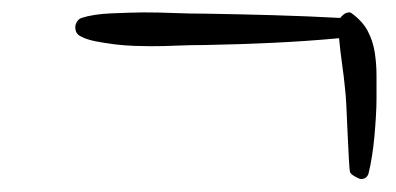

<svg xmlns="http://www.w3.org/2000/svg" viewBox="-20 -424 629 305"><path d="M578.1 -266.6Q578.1 -253.9 577.1 -238.3Q576.2 -222.7 574.7 -206.5Q573.2 -190.4 570.8 -175.3Q568.4 -160.2 565.4 -148.4Q562.5 -139.6 553.7 -139.6Q550.8 -139.6 543.9 -143.6Q537.1 -147.5 536.1 -150.4Q535.2 -153.3 534.2 -171.4Q533.2 -189.5 532.2 -211.4Q531.2 -233.4 530.3 -253.9Q529.3 -274.4 528.3 -281.2Q526.4 -301.8 523.4 -322.3Q520.5 -342.8 518.6 -363.3Q465.8 -358.4 413.1 -356Q360.4 -353.5 306.6 -352.5Q284.2 -352.5 262.7 -351.6Q241.2 -350.6 219.7 -350.6Q209 -350.6 193.8 -351.1Q178.7 -351.6 162.6 -353.5Q146.5 -355.5 131.8 -358.4Q117.2 -361.3 108.4 -366.2Q99.6 -370.1 99.6 -380.9Q99.6 -384.8 102.1 -389.2Q104.5 -393.6 109.4 -395.5Q118.2 -398.4 130.9 -400.4Q143.6 -402.3 157.2 -402.8Q170.9 -403.3 184.1 -403.8Q197.3 -404.3 207 -404.3Q232.4 -404.3 256.8 -403.3Q281.2 -402.3 306.6 -402.3Q360.4 -401.4 413.6 -399.9Q466.8 -398.4 520.5 -395.5Q522.5 -398.4 526.4 -401.4Q530.3 -404.3 535.2 -404.3H536.1Q537.1 -404.3 537.1 -403.8Q537.1 -403.3 538.1 -403.3Q555.7 -390.6 564 -375Q572.3 -359.4 575.2 -341.3Q578.1 -323.2 578.1 -304.2Q578.1 -285.2 578.1 -266.6Z"/></svg>

Font: Calligraffiti
Style: Regular
Weight: 400
Designer: Dathan Boardman
Foundry: Open Window
Version: Version 1.000